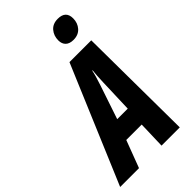

<svg xmlns="http://www.w3.org/2000/svg" viewBox="-341 -1025 1109 1109"><g transform="rotate(-45 213.0 -471.0)"><path d="M243 -717H421L427 0H278L283 -167H157L94 0H-60ZM291 -289 298 -495Q300 -555 304 -589H301Q295 -556 275 -497L205 -289ZM286 -851Q286 -889 308.5 -915.5Q331 -942 372 -942Q437 -942 437 -881Q437 -843 414 -817Q391 -791 351 -791Q319 -791 302.5 -807Q286 -823 286 -851Z"/></g></svg>

Font: Noto Sans Display Ex Bold Cond
Style: Italic
Weight: 800
Width: 3
Italic angle: -12°
Designer: Monotype Design team
Foundry: Monotype Imaging Inc.
Version: Version 1.000